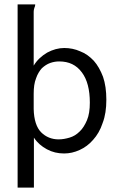

<svg xmlns="http://www.w3.org/2000/svg" viewBox="-20 -685 540 872"><path d="M60 -665V167H134V-60C149 -37 169 -20 193 -7C217 6 243 12 271 12C295 12 318 7 342 -4C364 -14 385 -29 403 -50C421 -70 436 -95 446 -126C458 -157 463 -192 463 -232C463 -272 458 -307 448 -336C437 -365 423 -390 406 -409C388 -428 368 -443 344 -452C322 -462 297 -467 272 -467C246 -467 220 -460 194 -446C169 -431 148 -412 133 -387V-632C133 -637 134 -643 136 -649C139 -655 140 -660 140 -665ZM133 -190V-259C133 -287 136 -310 144 -330C150 -348 160 -364 170 -375C182 -386 194 -394 208 -399C222 -404 236 -406 249 -406C293 -406 327 -390 352 -356C376 -324 388 -278 388 -219C388 -187 384 -160 375 -139C366 -118 355 -100 342 -88C328 -74 313 -65 296 -60C279 -55 263 -52 246 -52C215 -52 188 -63 167 -84C146 -105 134 -141 133 -190Z"/></svg>

Font: Inconsolatazi4
Style: Regular
Weight: 400
Designer: Raph Levien, Kirill Tkachev
Foundry: Cyreal
Version: Version 1.013